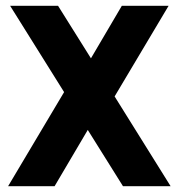

<svg xmlns="http://www.w3.org/2000/svg" viewBox="-20 -645 619 665"><path d="M406 0 284 -195 169 0H8L202 -326L15 -625H181L295 -443L402 -625H564L377 -311L571 0Z"/></svg>

Font: Changa SemiBold
Style: Regular
Weight: 600
Designer: Eduardo Rodriguez Tunni
Foundry: Eduardo Rodriguez Tunni
Version: Version 2.002; ttfautohint (v1.5) -l 8 -r 50 -G 150 -x 14 -H